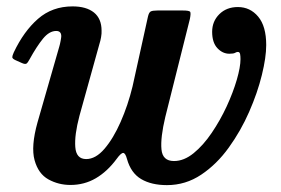

<svg xmlns="http://www.w3.org/2000/svg" viewBox="-20 -552 858 586"><path d="M22 -392Q52.5 -456.5 96 -494.5Q139.5 -532.5 201.5 -532.5Q243.5 -532.5 266.8 -513.8Q290 -495 290 -458.5Q290.5 -450 288.5 -438.5Q286.5 -427 283.5 -418L222.5 -198.5Q207 -140 209.8 -103.2Q212.5 -66.5 243 -66.5Q272 -66.5 299 -98Q326 -129.5 348.2 -180Q370.5 -230.5 384.5 -288L431.5 -501Q434.5 -514 440 -517Q445.5 -520 461 -520H537.5Q558 -520 560.5 -515.8Q563 -511.5 559.5 -494L484.5 -195Q469.5 -132 472.8 -96.2Q476 -60.5 511 -60.5Q541.5 -60.5 571 -84.5Q600.5 -108.5 626.2 -146.5Q652 -184.5 671.8 -227.2Q691.5 -270 702.8 -308.8Q714 -347.5 714 -371.5Q714 -380.5 712.8 -387Q711.5 -393.5 706 -393.5Q702 -393.5 697.5 -390.8Q693 -388 680 -388Q659.5 -388 643.5 -405Q627.5 -422 627.5 -455Q627.5 -487 649.5 -508.8Q671.5 -530.5 706 -530.5Q743.5 -530.5 768 -501.2Q792.5 -472 792.5 -414.5Q792.5 -377 779.2 -323Q766 -269 740.5 -210.8Q715 -152.5 678.2 -101.5Q641.5 -50.5 594 -18.8Q546.5 13 489.5 13Q442 13 410.8 -5.5Q379.5 -24 367.5 -67Q362.5 -85.5 355.8 -85.2Q349 -85 336 -67Q307.5 -28.5 272.5 -8Q237.5 12.5 195 12.5Q158.5 12.5 127.8 -4.5Q97 -21.5 85.5 -63.2Q74 -105 94.5 -178.5L161 -410Q163 -416.5 165 -427.2Q167 -438 167 -441.5Q167 -457.5 151.5 -457.5Q130.5 -457.5 111.2 -434Q92 -410.5 70 -370.5Q65 -361 61 -358Q57 -355 46 -360L27 -368.5Q17.5 -373 17.5 -377.5Q17.5 -382 22 -392Z"/></svg>

Font: Besley* Narrow Semi
Style: Italic
Weight: 600
Width: 4
Italic angle: -13°
Designer: Owen Earl
Foundry: indestructible type*
Version: Version 3.000; ttfautohint (v1.8.3)